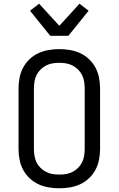

<svg xmlns="http://www.w3.org/2000/svg" viewBox="-20 -1008 640 1036"><path d="M300 8Q271 8 242 3Q213 -2 187 -14Q161 -26 139.5 -46.5Q118 -67 104.5 -92.5Q91 -118 85.5 -147Q80 -176 80 -205V-530Q80 -559 85.5 -588Q91 -617 104.5 -642.5Q118 -668 139.5 -688.5Q161 -709 187 -721Q213 -733 242 -738Q271 -743 300 -743Q329 -743 358 -738Q387 -733 413 -721Q439 -709 460.5 -688.5Q482 -668 495.5 -642.5Q509 -617 514.5 -588Q520 -559 520 -530V-205Q520 -176 514.5 -147Q509 -118 495.5 -92.5Q482 -67 460.5 -46.5Q439 -26 413 -14Q387 -2 358 3Q329 8 300 8ZM300 -66Q319 -66 337 -69Q355 -72 371.5 -80.5Q388 -89 401.5 -102.5Q415 -116 423 -132.5Q431 -149 434 -167.5Q437 -186 437 -205V-530Q437 -549 434 -567.5Q431 -586 423 -602.5Q415 -619 401.5 -632.5Q388 -646 371.5 -654.5Q355 -663 337 -666Q319 -669 300 -669Q281 -669 263 -666Q245 -663 228.5 -654.5Q212 -646 198.5 -632.5Q185 -619 177 -602.5Q169 -586 166 -567.5Q163 -549 163 -530V-205Q163 -186 166 -167.5Q169 -149 177 -132.5Q185 -116 198.5 -102.5Q212 -89 228.5 -80.5Q245 -72 263 -69Q281 -66 300 -66ZM251 -815 142 -950 191 -988 300 -869 316 -886 409 -988 458 -950 349 -815Z"/></svg>

Font: Iosevka Extended
Style: Regular
Weight: 400
Width: 7
Monospace: yes
Designer: Belleve Invis
Foundry: Belleve Invis
Version: Version 32.5.0; ttfautohint (v1.8.4)